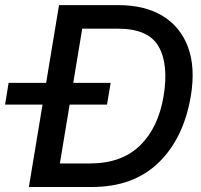

<svg xmlns="http://www.w3.org/2000/svg" viewBox="-53 -748 805 768"><path d="M314.5 0H62.5L183.1 -727.5H420.4Q527.3 -727.5 598.6 -683.6Q669.9 -639.6 699.5 -558.3Q729 -477.1 710.4 -364.7Q682.1 -195.3 581.5 -97.7Q481 0 314.5 0ZM186.5 -94.2H306.6Q433.6 -94.2 507.1 -166Q580.6 -237.8 601.6 -364.7Q622.1 -491.2 581.3 -562.3Q540.5 -633.3 418.9 -633.3H275.9ZM-32.7 -329.6 -18.6 -416.5H389.6L375 -329.6Z"/></svg>

Font: Inter Display Medium
Style: Italic
Weight: 500
Italic angle: -9.39999°
Designer: Rasmus Andersson
Foundry: rsms
Version: Version 4.000;git-a52131595